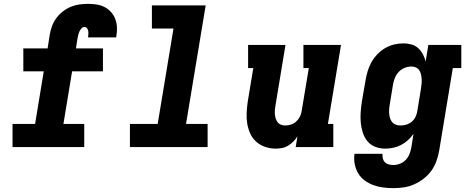

<svg xmlns="http://www.w3.org/2000/svg" viewBox="-20 -763 2440 996"><path d="M45 0V-120H162L207 -393H101V-512H227L238 -583Q242 -606 250 -628Q258 -650 272.5 -669.5Q287 -689 306.5 -704Q326 -719 348 -728Q370 -737 393 -740Q416 -743 438 -743Q461 -743 482.5 -739.5Q504 -736 523 -726Q542 -716 556 -700.5Q570 -685 577.5 -665.5Q585 -646 586.5 -623.5Q588 -601 584 -579Q584 -576 583.5 -573.5Q583 -571 582 -569H436Q437 -570 437 -570.5Q437 -571 437 -572Q438 -580 438.5 -588Q439 -596 437.5 -603.5Q436 -611 431 -617Q426 -623 418 -623Q409 -623 402.5 -615.5Q396 -608 392 -599.5Q388 -591 386 -582Q384 -573 382 -564L374 -512H514V-393H354L309 -120H417V0Z M654 0V-120H798L880 -615H768V-735H1047L945 -120H1057V0Z M1410 8Q1382 8 1355.5 -1Q1329 -10 1309 -28Q1289 -46 1278 -70.5Q1267 -95 1262.5 -122Q1258 -149 1259.5 -178Q1261 -207 1265 -235L1294 -410H1267V-530H1461L1409 -216Q1407 -204 1406 -192.5Q1405 -181 1406 -169.5Q1407 -158 1410.5 -147.5Q1414 -137 1420.5 -128.5Q1427 -120 1437.5 -116Q1448 -112 1460 -112Q1475 -112 1490 -117Q1505 -122 1517 -133Q1529 -144 1536 -158.5Q1543 -173 1545 -188L1582 -410H1554V-530H1749L1681 -120H1709V0H1514L1523 -56Q1514 -41 1501.5 -28.5Q1489 -16 1474 -7Q1459 2 1442.5 5Q1426 8 1410 8Z M2021 213Q1994 213 1967 209.5Q1940 206 1916 197Q1892 188 1871.5 173Q1851 158 1838 136Q1825 114 1820 87.5Q1815 61 1819 35H1964Q1963 47 1966 59Q1969 71 1977 79Q1985 87 1997 90Q2009 93 2021 93Q2038 93 2055.5 86Q2073 79 2085.5 65.5Q2098 52 2104.5 35Q2111 18 2114 1L2125 -69Q2113 -51 2096.5 -36Q2080 -21 2060.5 -11Q2041 -1 2020 3.5Q1999 8 1978 8Q1951 8 1926.5 -1.5Q1902 -11 1886 -30.5Q1870 -50 1862 -75Q1854 -100 1851.5 -126.5Q1849 -153 1851 -180.5Q1853 -208 1857 -235L1876 -345Q1880 -369 1887 -393Q1894 -417 1906.5 -439.5Q1919 -462 1937 -481Q1955 -500 1977 -513Q1999 -526 2023.5 -532Q2048 -538 2073 -538Q2094 -538 2114 -532.5Q2134 -527 2149 -513.5Q2164 -500 2173.5 -482Q2183 -464 2188 -444L2202 -530H2373V-410H2329L2258 20Q2253 47 2243.5 73.5Q2234 100 2217.5 123Q2201 146 2177.5 164Q2154 182 2128 193.5Q2102 205 2075 209Q2048 213 2021 213ZM2059 -112Q2074 -112 2089.5 -117Q2105 -122 2117 -132.5Q2129 -143 2136 -158Q2143 -173 2145 -188L2163 -298Q2165 -311 2166.5 -324Q2168 -337 2167.5 -349.5Q2167 -362 2164.5 -374.5Q2162 -387 2156 -397Q2150 -407 2139 -412.5Q2128 -418 2115 -418Q2097 -418 2079.5 -411Q2062 -404 2049 -390.5Q2036 -377 2029 -360Q2022 -343 2019 -326L2001 -216Q1999 -204 1998.5 -191.5Q1998 -179 1999.5 -167.5Q2001 -156 2005 -145.5Q2009 -135 2016.5 -127Q2024 -119 2035.5 -115.5Q2047 -112 2059 -112Z"/></svg>

Font: Iosevka Curly Slab HvExObl
Style: Regular
Weight: 900
Width: 7
Italic angle: -9°
Monospace: yes
Designer: Belleve Invis
Foundry: Belleve Invis
Version: Version 11.1.0; ttfautohint (v1.8.3)